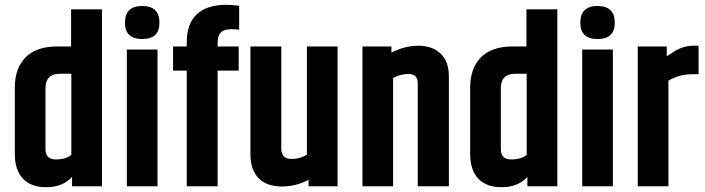

<svg xmlns="http://www.w3.org/2000/svg" viewBox="-20 -778 2943 802"><path d="M277 -739H406V0H281V-39Q241 4 174 4Q109 4 75.5 -32Q42 -68 42 -134V-413Q42 -493 87 -538.5Q132 -584 219 -584H277ZM278 -131V-470H231Q170 -470 170 -409V-155Q170 -112 213 -112Q255 -112 278 -131Z M510 -571H638V0H510ZM502 -683Q502 -753 574 -753Q646 -753 646 -683Q646 -615 574 -615Q502 -615 502 -683Z M760 -599Q760 -758 927 -758Q943 -758 979 -754V-654Q961 -656 946 -656Q916 -656 902.5 -642.5Q889 -629 889 -600V-584H977V-483H889V0H760V-483H703V-584H760Z M1262 -584H1390V0H1269V-27Q1216 1 1158 1Q1094 1 1060 -34Q1026 -69 1026 -134V-584H1155V-157Q1155 -114 1199 -114Q1233 -114 1262 -132Z M1615 -558Q1670 -587 1727 -587Q1785 -587 1820 -554.5Q1855 -522 1855 -459V0H1725V-430Q1725 -469 1686 -469Q1652 -469 1622 -452V0H1494V-584H1615Z M2179 -739H2308V0H2183V-39Q2143 4 2076 4Q2011 4 1977.5 -32Q1944 -68 1944 -134V-413Q1944 -493 1989 -538.5Q2034 -584 2121 -584H2179ZM2180 -131V-470H2133Q2072 -470 2072 -409V-155Q2072 -112 2115 -112Q2157 -112 2180 -131Z M2412 -571H2540V0H2412ZM2404 -683Q2404 -753 2476 -753Q2548 -753 2548 -683Q2548 -615 2476 -615Q2404 -615 2404 -683Z M2878 -587H2898V-468H2872Q2818 -468 2772 -441V0H2644V-584H2765V-543Q2793 -561 2804.5 -568Q2816 -575 2836 -581Q2856 -587 2878 -587Z"/></svg>

Font: Khand ExtraBold
Style: Regular
Weight: 800
Designer: Sanchit Sawaria and Jyotish Sonowal (Devanagari), Satya Rajpurohit (Latin)
Foundry: Indian Type Foundry
Version: Version 2.000;PS 1.0;hotconv 1.0.79;makeotf.lib2.5.61930